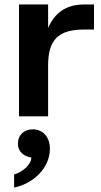

<svg xmlns="http://www.w3.org/2000/svg" viewBox="-20 -520 450 858"><path d="M65 0H195V-228C195 -342 241 -388 355 -388H400V-500H355C275 -500 224 -462 195 -395V-500H65ZM127 58C88 58 60 83 60 122C60 159 88 179 120 184C120 215 82 248 43 260V318C122 303 203 236 203 144C203 93 172 58 127 58Z"/></svg>

Font: Goli SemiBold
Style: Regular
Weight: 600
Designer: jaikishan Patel
Foundry: MagicType
Version: Version 1.000;Glyphs 3.2 (3242)